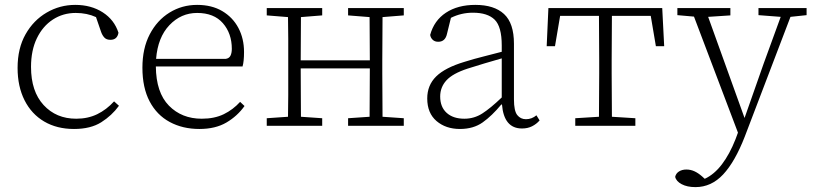

<svg xmlns="http://www.w3.org/2000/svg" viewBox="-20 -515 3329 786"><path d="M283 13Q213 13 161 -17.5Q109 -48 80.5 -104.5Q52 -161 52 -237Q52 -317 84.5 -374.5Q117 -432 171 -463.5Q225 -495 288 -495Q353 -495 400.5 -464.5Q448 -434 465 -381Q460 -352 432 -352Q416 -352 407.5 -361Q399 -370 394 -384L373 -445Q336 -462 290 -462Q238 -462 196.5 -435Q155 -408 131 -358.5Q107 -309 107 -241Q107 -141 158.5 -85Q210 -29 292 -29Q340 -29 378 -47.5Q416 -66 447 -100L467 -82Q438 -42 394.5 -14.5Q351 13 283 13Z M787 -462Q721 -462 673.5 -412Q626 -362 619 -274H904Q918 -276 923.5 -287Q929 -298 929 -315Q929 -378 892.5 -420Q856 -462 787 -462ZM796 13Q728 13 675 -15.5Q622 -44 592.5 -100Q563 -156 563 -238Q563 -317 593 -374.5Q623 -432 674 -463.5Q725 -495 787 -495Q847 -495 890 -469.5Q933 -444 956 -400.5Q979 -357 979 -302Q979 -264 973 -243H618Q619 -136 671.5 -82.5Q724 -29 806 -29Q858 -29 896 -47.5Q934 -66 963 -98L981 -81Q952 -40 907 -13.5Q862 13 796 13Z M1405 -452V-482H1633V-452L1546 -445Q1546 -405 1545.5 -356.5Q1545 -308 1545 -268V-214Q1545 -174 1545.5 -126Q1546 -78 1546 -37L1633 -31V0H1405V-31L1493 -37Q1493 -78 1493.5 -130.5Q1494 -183 1494 -235H1211Q1211 -180 1211.5 -128.5Q1212 -77 1212 -37L1299 -31V0H1072V-31L1159 -37Q1160 -78 1160 -126Q1160 -174 1160 -214V-268Q1160 -308 1160 -356.5Q1160 -405 1159 -445L1072 -452V-482H1299V-452L1212 -445Q1212 -406 1211.5 -358.5Q1211 -311 1211 -268H1494Q1494 -311 1493.5 -358.5Q1493 -406 1493 -445Z M2117 11Q2043 11 2035 -87H2032Q1994 -41 1956 -14Q1918 13 1863 13Q1805 13 1767 -19.5Q1729 -52 1729 -112Q1729 -166 1765.5 -202Q1802 -238 1882 -262Q1920 -274 1958.5 -283.5Q1997 -293 2034 -303V-329Q2034 -406 2005 -434.5Q1976 -463 1916 -463Q1868 -463 1826 -442L1810 -377Q1803 -344 1774 -344Q1760 -344 1751.5 -352Q1743 -360 1741 -372Q1757 -431 1805.5 -463Q1854 -495 1926 -495Q2003 -495 2043.5 -457.5Q2084 -420 2084 -336V-108Q2084 -61 2097.5 -44Q2111 -27 2133 -27Q2157 -27 2176 -43L2189 -22Q2176 -7 2158 2Q2140 11 2117 11ZM1782 -120Q1782 -77 1808.5 -53Q1835 -29 1881 -29Q1921 -29 1954.5 -50.5Q1988 -72 2034 -116V-276Q1999 -266 1963.5 -255.5Q1928 -245 1894 -234Q1833 -214 1807.5 -186Q1782 -158 1782 -120Z M2218 -326 2225 -482H2691L2699 -326H2665L2644 -450H2485Q2485 -410 2484.5 -359.5Q2484 -309 2484 -268V-214Q2484 -174 2484.5 -126Q2485 -78 2485 -37L2581 -31V0H2335V-31L2432 -37Q2432 -78 2432.5 -126Q2433 -174 2433 -214V-268Q2433 -309 2432.5 -359.5Q2432 -410 2432 -450H2273L2252 -326Z M3085 -453V-482H3282V-453L3216 -446L3029 44Q2989 147 2940.5 199Q2892 251 2827 251Q2793 251 2770.5 239Q2748 227 2744 209Q2747 195 2759.5 187Q2772 179 2790 179Q2807 179 2822.5 186Q2838 193 2854 207L2865 217Q2904 199 2935.5 157.5Q2967 116 2991 55L3001 28L2821 -447L2753 -453V-482H2970V-452L2879 -446L3028 -32L3106 -254L3176 -446Z"/></svg>

Font: Source Serif 4 SmText Light
Style: Regular
Weight: 300
Designer: Frank Grießhammer
Foundry: Adobe
Version: Version 4.005;hotconv 1.1.0;makeotfexe 2.6.0